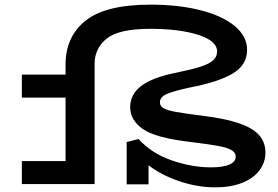

<svg xmlns="http://www.w3.org/2000/svg" viewBox="-20 -792 1196 826"><path d="M1122 -136Q1122 -94 1096.5 -59.5Q1071 -25 1022 -5.5Q973 14 906 14Q830 14 752.5 -12Q675 -38 619 -81V1H525V-181L576 -194Q632 -132 719 -102Q806 -72 887 -72Q940 -72 967 -84Q994 -96 994 -118Q994 -136 974.5 -147Q955 -158 914.5 -165Q874 -172 794 -182Q649 -199 594.5 -237Q540 -275 540 -331Q540 -385 586.5 -421.5Q633 -458 737 -479Q805 -493 842.5 -505Q880 -517 897 -532.5Q914 -548 914 -571Q914 -616 833 -642Q752 -668 626 -668Q491 -668 439 -626Q387 -584 387 -517V0H74V-99H262V-372H74V-471H262V-514Q262 -634 348 -703Q434 -772 627 -772Q750 -772 844.5 -747.5Q939 -723 991 -679Q1043 -635 1043 -578Q1043 -512 981 -475.5Q919 -439 799 -416Q724 -400 696 -387Q668 -374 668 -352Q668 -335 684.5 -326Q701 -317 737 -310.5Q773 -304 866 -292Q998 -275 1060 -238.5Q1122 -202 1122 -136Z"/></svg>

Font: BioRhyme Expanded
Style: Bold
Weight: 700
Width: 7
Designer: Aoife Mooney
Foundry: Aoife Mooney Type
Version: Version 1.000